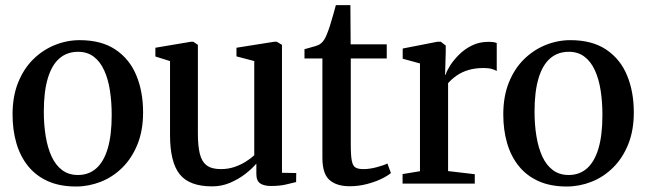

<svg xmlns="http://www.w3.org/2000/svg" viewBox="-20 -702 2470 734"><path d="M28 -264.5Q28 -334 49.5 -387Q71 -440 107.5 -475.8Q144 -511.5 190 -530Q236 -548.5 284.5 -548.5Q368 -548.5 421.8 -512.2Q475.5 -476 501.2 -413.8Q527 -351.5 527 -272.5Q527 -203 505.5 -150Q484 -97 447.5 -61Q411 -25 365 -7Q319 11 270.5 11Q208 11 162.2 -9.8Q116.5 -30.5 86.8 -67.8Q57 -105 42.5 -155.2Q28 -205.5 28 -264.5ZM278 -33Q319.5 -33 348.2 -58.5Q377 -84 392 -134.8Q407 -185.5 407 -262.5Q407 -312.5 400.2 -356.2Q393.5 -400 378.2 -433.2Q363 -466.5 338.5 -485.2Q314 -504 278.5 -504Q236.5 -504 207.2 -478.8Q178 -453.5 162.8 -402.8Q147.5 -352 147.5 -275Q147.5 -224.5 154.8 -180.8Q162 -137 177.2 -103.8Q192.5 -70.5 217.5 -51.8Q242.5 -33 278 -33Z M1016 9Q989 9 974.5 -1Q960 -11 960 -37V-76.5Q943 -56.5 917 -36.5Q891 -16.5 859 -3Q827 10.5 791 10.5Q704 10.5 667 -35.8Q630 -82 630 -186V-468.5L574 -486V-519.5L710.5 -542.5H719L736.5 -530.5V-191Q736.5 -144.5 743.8 -114.5Q751 -84.5 770 -70Q789 -55.5 824 -55.5Q852.5 -55.5 876.5 -63.8Q900.5 -72 919.5 -84Q938.5 -96 952 -108.5V-468.5L884 -486.5V-519.5L1029 -542.5H1038L1058 -530.5V-41.5L1112.5 -40.5L1112 -6Q1095 -1.5 1071.2 3.8Q1047.5 9 1016 9Z M1317 10Q1267 10 1239.8 -13.8Q1212.5 -37.5 1212.5 -98.5V-478.5H1144V-514Q1152.5 -516.5 1164 -519.5Q1175.5 -522.5 1186 -525.8Q1196.5 -529 1202 -532.5Q1209 -537 1213.8 -542.8Q1218.5 -548.5 1222.8 -556.2Q1227 -564 1230.5 -573.5Q1235.5 -585 1241.8 -605Q1248 -625 1254 -646.2Q1260 -667.5 1264 -682.5H1319.5L1320.5 -532.5H1458.5V-478.5H1321V-149Q1321 -107 1325 -87Q1329 -67 1339.8 -61.2Q1350.5 -55.5 1369.5 -55.5Q1392 -55.5 1419 -62.5Q1446 -69.5 1461 -77L1474.5 -40.5Q1460 -28.5 1435.5 -17Q1411 -5.5 1380.2 2.2Q1349.5 10 1317 10Z M1519 0V-36.5L1585.5 -47.5V-459.5L1519.5 -477.5V-516.5L1652.5 -542.5H1665L1684 -528V-502L1681.5 -415L1684 -417.5Q1687.5 -430 1700.2 -450.5Q1713 -471 1734 -492.2Q1755 -513.5 1783.5 -527.8Q1812 -542 1846.5 -542Q1859 -542 1866.8 -540.8Q1874.5 -539.5 1879 -537.5V-430.5Q1873.5 -434.5 1860.8 -438.2Q1848 -442 1829 -442Q1796 -442 1770.5 -434.2Q1745 -426.5 1726 -413.2Q1707 -400 1693 -384V-48L1795 -36V0Z M1904 -264.5Q1904 -334 1925.5 -387Q1947 -440 1983.5 -475.8Q2020 -511.5 2066 -530Q2112 -548.5 2160.5 -548.5Q2244 -548.5 2297.8 -512.2Q2351.5 -476 2377.2 -413.8Q2403 -351.5 2403 -272.5Q2403 -203 2381.5 -150Q2360 -97 2323.5 -61Q2287 -25 2241 -7Q2195 11 2146.5 11Q2084 11 2038.2 -9.8Q1992.5 -30.5 1962.8 -67.8Q1933 -105 1918.5 -155.2Q1904 -205.5 1904 -264.5ZM2154 -33Q2195.5 -33 2224.2 -58.5Q2253 -84 2268 -134.8Q2283 -185.5 2283 -262.5Q2283 -312.5 2276.2 -356.2Q2269.5 -400 2254.2 -433.2Q2239 -466.5 2214.5 -485.2Q2190 -504 2154.5 -504Q2112.5 -504 2083.2 -478.8Q2054 -453.5 2038.8 -402.8Q2023.5 -352 2023.5 -275Q2023.5 -224.5 2030.8 -180.8Q2038 -137 2053.2 -103.8Q2068.5 -70.5 2093.5 -51.8Q2118.5 -33 2154 -33Z"/></svg>

Font: Merriweather 72pt Medium
Style: Regular
Weight: 500
Version: Version 2.100